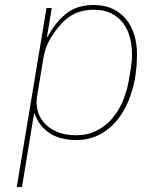

<svg xmlns="http://www.w3.org/2000/svg" viewBox="-20 -548 640 768"><path d="M166 -516H187L168 -401H171Q200 -457 243.5 -492.5Q287 -528 355 -528Q398 -528 430 -513Q462 -498 484 -471.5Q506 -445 517 -409Q528 -373 528 -330Q528 -256 510.5 -193Q493 -130 461.5 -84.5Q430 -39 385.5 -13.5Q341 12 286 12Q217 12 175.5 -17.5Q134 -47 119 -93H116L68 200H47ZM286 -7Q329 -7 364 -24Q399 -41 426 -71Q453 -101 470.5 -142Q488 -183 496 -230L504 -279Q508 -302 508 -330Q508 -366 499.5 -398.5Q491 -431 472.5 -455.5Q454 -480 425 -494.5Q396 -509 355 -509Q322 -509 294 -499.5Q266 -490 241 -468Q212 -442 186.5 -402Q161 -362 153 -312L128 -161Q124 -135 130 -108Q136 -81 155 -58.5Q174 -36 206 -21.5Q238 -7 286 -7Z"/></svg>

Font: IBM Plex Mono Thin
Style: Italic
Weight: 100
Italic angle: -9°
Monospace: yes
Designer: Mike Abbink, Paul van der Laan, Pieter van Rosmalen
Foundry: Bold Monday
Version: Version 2.3